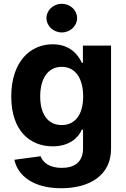

<svg xmlns="http://www.w3.org/2000/svg" viewBox="-20 -789 673 1025"><path d="M306.1 215.9C462 215.9 572.8 144.9 572.8 5.3V-545.5H422.6V-453.8H416.9C396.7 -498.2 352.3 -552.6 261 -552.6C141.3 -552.6 40.1 -459.5 40.1 -273.8C40.1 -92.3 138.5 -7.8 261.4 -7.8C348.4 -7.8 397 -51.5 416.9 -96.6H423.3V3.2C423.3 78.1 375.4 107.2 309.7 107.2C242.9 107.2 209.2 78.1 196.7 45.1L56.8 63.9C74.9 149.9 159.1 215.9 306.1 215.9ZM309.3 -121.4C235.1 -121.4 194.6 -180.4 194.6 -274.5C194.6 -367.2 234.4 -432.2 309.3 -432.2C382.8 -432.2 424 -370 424 -274.5C424 -178.3 382.1 -121.4 309.3 -121.4ZM309.7 -615.8C354.8 -615.8 391.7 -650.2 391.7 -692.5C391.7 -734.4 354.8 -768.8 309.7 -768.8C264.9 -768.8 228 -734.4 228 -692.5C228 -650.2 264.9 -615.8 309.7 -615.8Z"/></svg>

Font: Karasuma Gothic
Style: Bold
Weight: 700
Designer: Rasmus Andersson / Ryoko Nishizuka
Foundry: Genbu
Version: Version 1.00